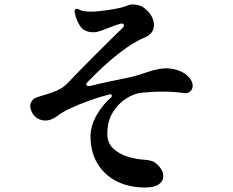

<svg xmlns="http://www.w3.org/2000/svg" viewBox="-20 -794 1040 857"><path d="M628 43Q555 43 499.5 14.5Q444 -14 413.5 -66.5Q383 -119 384 -191Q386 -237 413 -283Q440 -329 477 -360Q479 -362 479 -366Q479 -375 470 -373Q426 -362 380 -345.5Q334 -329 295 -311Q256 -293 233 -274Q223 -267 209.5 -261.5Q196 -256 182 -256Q166 -256 150 -264Q134 -272 123 -292Q115 -308 115 -321Q115 -335 124.5 -346.5Q134 -358 155 -363Q200 -376 229 -387.5Q258 -399 283 -424Q307 -450 340.5 -484Q374 -518 410 -554Q446 -590 477.5 -621Q509 -652 529 -671Q533 -675 533 -680Q533 -692 517 -688Q499 -683 476.5 -674Q454 -665 433 -657.5Q412 -650 398 -650Q355 -650 337 -678.5Q319 -707 313 -741V-743Q313 -751 319 -754Q321 -755 325 -755Q329 -755 332 -752Q338 -747 354 -744.5Q370 -742 388 -742Q403 -742 434.5 -745.5Q466 -749 499.5 -755.5Q533 -762 553 -771Q561 -774 573 -774Q586 -774 599.5 -770.5Q613 -767 623 -759Q646 -741 656.5 -721.5Q667 -702 667 -683Q667 -645 629 -628Q586 -610 545.5 -581.5Q505 -553 470 -522.5Q435 -492 409.5 -466.5Q384 -441 372 -429Q365 -422 365 -417Q365 -410 376 -410Q382 -410 385 -411Q421 -420 463 -429Q505 -438 545 -446Q586 -454 632.5 -470.5Q679 -487 716 -489Q742 -490 768.5 -482Q795 -474 812 -460Q840 -436 840 -411Q840 -395 828 -385Q816 -375 796 -379Q779 -382 754.5 -383.5Q730 -385 703 -385Q678 -385 654.5 -383.5Q631 -382 612 -380Q579 -377 543.5 -354.5Q508 -332 483.5 -292.5Q459 -253 459 -197Q459 -156 485.5 -131Q512 -106 551 -94.5Q590 -83 625 -81Q644 -80 658.5 -75Q673 -70 685 -57Q709 -33 709 -7Q709 14 689 28.5Q669 43 628 43Z"/></svg>

Font: Zen Antique Soft
Style: Regular
Weight: 400
Designer: Yoshimichi Ohira
Foundry: Positype
Version: Version 1.001